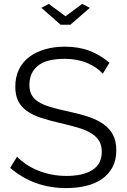

<svg xmlns="http://www.w3.org/2000/svg" viewBox="-20 -953 647 979"><path d="M229 -933 314 -870 399 -933 438 -913 339 -827H289L191 -913ZM504 -577Q474 -611 424 -632Q374 -653 310 -653Q216 -653 173 -617.5Q130 -582 130 -521Q130 -489 141.5 -468.5Q153 -448 177 -433Q201 -418 238.5 -407Q276 -396 327 -385Q384 -373 429.5 -358Q475 -343 507 -320.5Q539 -298 556 -266Q573 -234 573 -186Q573 -137 554 -101Q535 -65 501 -41Q467 -17 420 -5.5Q373 6 317 6Q152 6 32 -97L67 -154Q86 -134 112.5 -116Q139 -98 171.5 -84.5Q204 -71 241 -63.5Q278 -56 319 -56Q404 -56 451.5 -86.5Q499 -117 499 -179Q499 -212 485.5 -234.5Q472 -257 445 -273.5Q418 -290 378 -302Q338 -314 285 -326Q229 -339 187 -353Q145 -367 116 -388Q87 -409 72.5 -438.5Q58 -468 58 -511Q58 -560 76.5 -598.5Q95 -637 129 -662.5Q163 -688 209 -701.5Q255 -715 311 -715Q382 -715 437.5 -693.5Q493 -672 538 -633Z"/></svg>

Font: Boldmen
Style: Regular
Weight: 400
Designer: Matt McInerney, Pablo Impallari, Rodrigo Fuenzalida
Foundry: LIVING CONCEPT
Version: Version 1.000